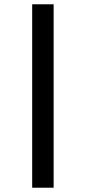

<svg xmlns="http://www.w3.org/2000/svg" viewBox="-20 -719 401 895"><path d="M130 156V-699H230V156Z"/></svg>

Font: Faustina ExtraBold
Style: Regular
Weight: 800
Designer: Alfonso Garcia
Foundry: http://www.omnibus-type.com
Version: Version 1.200